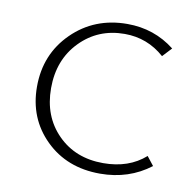

<svg xmlns="http://www.w3.org/2000/svg" viewBox="-61 -530 608 598"><g transform="rotate(10 243.5 -231.0)"><path d="M292 6Q187 6 119.5 -60.5Q52 -127 52 -227Q52 -330 122 -399Q192 -468 296 -468Q381 -468 446 -417L419 -388Q365 -436 293 -436Q209 -436 152.5 -378Q96 -320 96 -230Q96 -141 152 -84.5Q208 -28 296 -28Q377 -28 429 -74L451 -46Q383 6 292 6Z"/></g></svg>

Font: EauTestSC Light
Style: Regular
Weight: 300
Designer: Christian Thalmann (Catharsis Fonts)
Version: Version 0.001;PS 000.001;hotconv 1.0.88;makeotf.lib2.5.64775